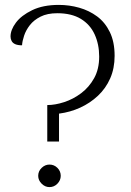

<svg xmlns="http://www.w3.org/2000/svg" viewBox="-20 -751 536 784"><path d="M173 -173V-322Q205 -322 242 -334Q279 -346 311.5 -370.5Q344 -395 364.5 -432Q385 -469 385 -520Q385 -570 366.5 -610.5Q348 -651 310 -674Q272 -697 214 -697Q173 -697 145.5 -683Q118 -669 102 -648.5Q86 -628 78.5 -605.5Q71 -583 70 -566Q53 -566 42.5 -570.5Q32 -575 27.5 -583.5Q23 -592 23 -602Q23 -629 45 -658.5Q67 -688 111.5 -709.5Q156 -731 220 -731Q263 -731 303.5 -719.5Q344 -708 376.5 -684Q409 -660 428.5 -620Q448 -580 448 -523Q448 -472 430 -431Q412 -390 380 -360Q348 -330 307.5 -311.5Q267 -293 221 -287V-173ZM182 13Q164 13 150 -1Q136 -15 136 -33Q136 -52 150 -65.5Q164 -79 182 -79Q201 -79 214.5 -65.5Q228 -52 228 -33Q228 -15 214.5 -1Q201 13 182 13Z"/></svg>

Font: Arima Thin Light
Style: Regular
Weight: 300
Version: Version 1.100